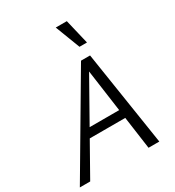

<svg xmlns="http://www.w3.org/2000/svg" viewBox="-213 -1032 1056 1157"><g transform="rotate(-30 315.5 -453.5)"><path d="M477 0 391 -617H419L71 0H-1L387 -658H450L552 0ZM158 -226 191 -285H465L482 -226ZM421 -735 355 -907H432L473 -735Z"/></g></svg>

Font: Ysabeau
Style: Italic
Weight: 400
Italic angle: -12°
Designer: Christian Thalmann (Catharsis Fonts)
Version: Version 2.000;gftools[0.9.27.dev2+g8671c4b]